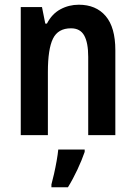

<svg xmlns="http://www.w3.org/2000/svg" viewBox="-20 -624 574 814"><path d="M314 -604Q387 -604 428 -556Q469 -508 469 -411V-51H354V-383Q354 -443 337 -473.5Q320 -504 281 -504Q226 -504 204.5 -460Q183 -416 183 -319V-51H68V-594H158L172 -524H179Q200 -565 236 -584.5Q272 -604 314 -604ZM339 20Q327 55 308 95.5Q289 136 268 170H198V158Q203 140 209 113.5Q215 87 220 59Q225 31 227 10H339Z"/></svg>

Font: Noto Sans Tamil UI Condensed SemiBold
Style: Regular
Weight: 600
Width: 3
Designer: Jelle Bosma - Monotype Design Team
Foundry: Monotype Imaging Inc.
Version: Version 2.004; ttfautohint (v1.8.4.7-5d5b)